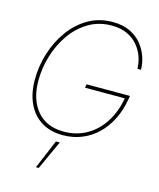

<svg xmlns="http://www.w3.org/2000/svg" viewBox="-139 -834 969 1173"><g transform="rotate(15 345.0 -247.5)"><path d="M308.6 9.8Q229.5 9.8 173.1 -25.4Q116.7 -60.5 86.9 -124.5Q57.1 -188.5 57.1 -274.4Q57.1 -358.9 82.5 -441.2Q107.9 -523.4 156 -590.3Q204.1 -657.2 272.5 -697.3Q340.8 -737.3 427.2 -737.3Q491.2 -737.3 536.9 -715.3Q582.5 -693.4 611.3 -657.7Q640.1 -622.1 654.1 -580.6Q668 -539.1 668 -500H645.5Q645 -537.1 632.1 -575Q619.1 -612.8 592.5 -644.5Q565.9 -676.3 524.7 -695.6Q483.4 -714.8 426.8 -714.8Q345.7 -714.8 281.2 -676.5Q216.8 -638.2 171.9 -574.2Q127 -510.3 103.3 -432.1Q79.6 -354 79.6 -274.4Q79.6 -155.3 139.4 -84Q199.2 -12.7 309.6 -12.7Q389.2 -12.7 453.6 -49.3Q518.1 -85.9 560.8 -153.1Q603.5 -220.2 618.7 -311.5L627.9 -305.7H366.2L370.1 -328.1H644.5L640.6 -305.7Q628.4 -233.9 599.1 -175.8Q569.8 -117.7 526.6 -76.2Q483.4 -34.7 428.2 -12.5Q373 9.8 308.6 9.8ZM202.1 241.2 279.3 57.6H303.7L219.7 241.2Z"/></g></svg>

Font: Inter 28pt Thin
Style: Italic
Weight: 250
Italic angle: -9.3988°
Designer: Rasmus Andersson
Foundry: rsms
Version: Version 4.001;git-66647c0bb